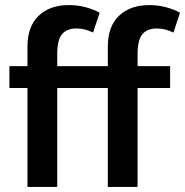

<svg xmlns="http://www.w3.org/2000/svg" viewBox="-20 -735 728 755"><path d="M567 -715Q601 -715 631.5 -707Q662 -699 688 -685L662 -607Q645 -615 630 -619Q615 -623 597 -623Q558 -623 539.5 -600Q521 -577 521 -523V-475H649V-389H521V0H404V-389H205V0H88V-389H17V-475H88V-552Q88 -631 132 -673Q176 -715 251 -715Q285 -715 315.5 -707Q346 -699 372 -685L346 -607Q329 -615 314 -619Q299 -623 281 -623Q242 -623 223.5 -600Q205 -577 205 -523V-475H404V-552Q404 -631 448 -673Q492 -715 567 -715Z"/></svg>

Font: Mukta SemiBold
Style: Regular
Weight: 600
Designer: Girish Dalvi and Yashodeep Gholap
Foundry: Ek Type
Version: Version 2.538;PS 1.002;hotconv 16.6.51;makeotf.lib2.5.65220;